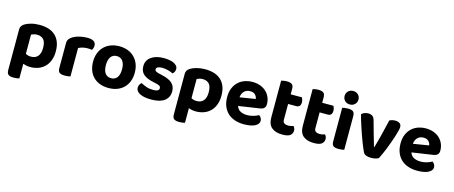

<svg xmlns="http://www.w3.org/2000/svg" viewBox="-50 -1393 5373 2272"><g transform="rotate(15 2637.0 -257.0)"><path d="M297 15Q271 15 249 10.5Q227 6 209 -1V178Q199 181 181 184Q163 187 141 187Q96 187 76 172Q56 157 56 115V-380Q56 -406 67 -422.5Q78 -439 98 -452Q128 -471 175 -483.5Q222 -496 279 -496Q337 -496 385.5 -481.5Q434 -467 469 -436Q504 -405 523.5 -357Q543 -309 543 -243Q543 -180 524.5 -131.5Q506 -83 473 -50.5Q440 -18 395 -1.5Q350 15 297 15ZM274 -106Q328 -106 357.5 -140Q387 -174 387 -243Q387 -314 358.5 -345Q330 -376 279 -376Q256 -376 239 -370.5Q222 -365 208 -358V-123Q222 -115 238 -110.5Q254 -106 274 -106Z M787 -1Q777 2 759 4.5Q741 7 719 7Q674 7 654 -7.5Q634 -22 634 -64V-369Q634 -397 648 -417Q662 -437 687 -452Q720 -472 766.5 -483.5Q813 -495 864 -495Q968 -495 968 -425Q968 -408 963 -394Q958 -380 952 -370Q929 -375 896 -375Q867 -375 838 -368Q809 -361 787 -349Z M1511 -241Q1511 -182 1493 -134.5Q1475 -87 1441.5 -54Q1408 -21 1361 -3Q1314 15 1256 15Q1198 15 1150.5 -2.5Q1103 -20 1069.5 -53Q1036 -86 1018 -133.5Q1000 -181 1000 -241Q1000 -299 1018.5 -346.5Q1037 -394 1070.5 -427Q1104 -460 1151.5 -478Q1199 -496 1256 -496Q1313 -496 1360 -478Q1407 -460 1440.5 -426.5Q1474 -393 1492.5 -346Q1511 -299 1511 -241ZM1256 -376Q1209 -376 1183 -341Q1157 -306 1157 -241Q1157 -174 1182.5 -139.5Q1208 -105 1256 -105Q1304 -105 1329.5 -140Q1355 -175 1355 -241Q1355 -305 1329 -340.5Q1303 -376 1256 -376Z M1996 -141Q1996 -67 1941 -25.5Q1886 16 1779 16Q1737 16 1702.5 10Q1668 4 1643 -8Q1618 -20 1604 -38Q1590 -56 1590 -80Q1590 -102 1599 -117.5Q1608 -133 1622 -143Q1651 -126 1688 -113Q1725 -100 1774 -100Q1845 -100 1845 -140Q1845 -157 1832.5 -166Q1820 -175 1790 -182L1750 -191Q1668 -208 1628 -243.5Q1588 -279 1588 -343Q1588 -414 1645.5 -455.5Q1703 -497 1800 -497Q1836 -497 1868 -491.5Q1900 -486 1923 -475Q1946 -464 1959.5 -447.5Q1973 -431 1973 -409Q1973 -389 1965 -373.5Q1957 -358 1944 -348Q1936 -353 1920.5 -359Q1905 -365 1887 -370Q1869 -375 1849 -378Q1829 -381 1812 -381Q1777 -381 1757.5 -371.5Q1738 -362 1738 -343Q1738 -329 1749 -321Q1760 -313 1789 -306L1827 -297Q1918 -277 1957 -239Q1996 -201 1996 -141Z M2326 15Q2300 15 2278 10.5Q2256 6 2238 -1V178Q2228 181 2210 184Q2192 187 2170 187Q2125 187 2105 172Q2085 157 2085 115V-380Q2085 -406 2096 -422.5Q2107 -439 2127 -452Q2157 -471 2204 -483.5Q2251 -496 2308 -496Q2366 -496 2414.5 -481.5Q2463 -467 2498 -436Q2533 -405 2552.5 -357Q2572 -309 2572 -243Q2572 -180 2553.5 -131.5Q2535 -83 2502 -50.5Q2469 -18 2424 -1.5Q2379 15 2326 15ZM2303 -106Q2357 -106 2386.5 -140Q2416 -174 2416 -243Q2416 -314 2387.5 -345Q2359 -376 2308 -376Q2285 -376 2268 -370.5Q2251 -365 2237 -358V-123Q2251 -115 2267 -110.5Q2283 -106 2303 -106Z M2793 -177Q2807 -135 2842 -117.5Q2877 -100 2923 -100Q2965 -100 3002 -111.5Q3039 -123 3062 -137Q3077 -127 3087 -111Q3097 -95 3097 -76Q3097 -53 3083 -36Q3069 -19 3044.5 -7.5Q3020 4 2986.5 9.5Q2953 15 2913 15Q2854 15 2804 -1.5Q2754 -18 2718 -50.5Q2682 -83 2661.5 -132Q2641 -181 2641 -247Q2641 -311 2661.5 -358Q2682 -405 2716.5 -436Q2751 -467 2795.5 -481.5Q2840 -496 2887 -496Q2938 -496 2980.5 -480.5Q3023 -465 3053.5 -437Q3084 -409 3101 -370Q3118 -331 3118 -285Q3118 -253 3101 -237Q3084 -221 3053 -216ZM2888 -383Q2845 -383 2816.5 -356.5Q2788 -330 2783 -280L2974 -311Q2972 -337 2951 -360Q2930 -383 2888 -383Z M3359 -159Q3359 -131 3377 -118.5Q3395 -106 3427 -106Q3442 -106 3459 -109.5Q3476 -113 3488 -118Q3497 -108 3503 -95Q3509 -82 3509 -65Q3509 -30 3481.5 -7.5Q3454 15 3386 15Q3302 15 3255 -23.5Q3208 -62 3208 -149V-598Q3219 -601 3237 -604.5Q3255 -608 3276 -608Q3320 -608 3339.5 -592.5Q3359 -577 3359 -536V-471H3497Q3502 -461 3507 -445.5Q3512 -430 3512 -413Q3512 -381 3497.5 -367Q3483 -353 3460 -353H3359V-159Z M3745 -159Q3745 -131 3763 -118.5Q3781 -106 3813 -106Q3828 -106 3845 -109.5Q3862 -113 3874 -118Q3883 -108 3889 -95Q3895 -82 3895 -65Q3895 -30 3867.5 -7.5Q3840 15 3772 15Q3688 15 3641 -23.5Q3594 -62 3594 -149V-598Q3605 -601 3623 -604.5Q3641 -608 3662 -608Q3706 -608 3725.5 -592.5Q3745 -577 3745 -536V-471H3883Q3888 -461 3893 -445.5Q3898 -430 3898 -413Q3898 -381 3883.5 -367Q3869 -353 3846 -353H3745V-159Z M4141 -1Q4131 2 4113 4.5Q4095 7 4073 7Q4028 7 4008.5 -7.5Q3989 -22 3989 -64V-475Q3999 -478 4017 -481Q4035 -484 4057 -484Q4102 -484 4121.5 -469Q4141 -454 4141 -412ZM3980 -619Q3980 -653 4003.5 -677Q4027 -701 4065 -701Q4103 -701 4126.5 -677Q4150 -653 4150 -619Q4150 -584 4126.5 -560Q4103 -536 4065 -536Q4027 -536 4003.5 -560Q3980 -584 3980 -619Z M4637 -491Q4668 -491 4689.5 -477Q4711 -463 4711 -430Q4711 -415 4703.5 -385Q4696 -355 4684 -317Q4672 -279 4656.5 -235.5Q4641 -192 4624.5 -150.5Q4608 -109 4592 -73Q4576 -37 4563 -13Q4551 -4 4526.5 2.5Q4502 9 4472 9Q4437 9 4412 0Q4387 -9 4376 -29Q4367 -46 4354.5 -76Q4342 -106 4327.5 -143.5Q4313 -181 4298 -223.5Q4283 -266 4269 -308.5Q4255 -351 4243 -389.5Q4231 -428 4224 -459Q4236 -472 4257.5 -481.5Q4279 -491 4304 -491Q4336 -491 4356 -477.5Q4376 -464 4386 -428L4430 -270Q4442 -228 4454 -187.5Q4466 -147 4472 -124H4477Q4500 -202 4523 -294Q4546 -386 4566 -474Q4597 -491 4637 -491Z M4917 -177Q4931 -135 4966 -117.5Q5001 -100 5047 -100Q5089 -100 5126 -111.5Q5163 -123 5186 -137Q5201 -127 5211 -111Q5221 -95 5221 -76Q5221 -53 5207 -36Q5193 -19 5168.5 -7.5Q5144 4 5110.5 9.5Q5077 15 5037 15Q4978 15 4928 -1.5Q4878 -18 4842 -50.5Q4806 -83 4785.5 -132Q4765 -181 4765 -247Q4765 -311 4785.5 -358Q4806 -405 4840.5 -436Q4875 -467 4919.5 -481.5Q4964 -496 5011 -496Q5062 -496 5104.5 -480.5Q5147 -465 5177.5 -437Q5208 -409 5225 -370Q5242 -331 5242 -285Q5242 -253 5225 -237Q5208 -221 5177 -216ZM5012 -383Q4969 -383 4940.5 -356.5Q4912 -330 4907 -280L5098 -311Q5096 -337 5075 -360Q5054 -383 5012 -383Z"/></g></svg>

Font: Baloo Thambi 2
Style: Bold
Weight: 700
Designer: Aadarsh Rajan and Ek Type
Foundry: Ek Type
Version: Version 1.640;hotconv 1.0.111;makeotfexe 2.5.65597; ttfautoh